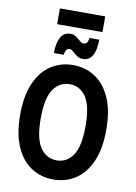

<svg xmlns="http://www.w3.org/2000/svg" viewBox="-109 -1097 831 1177"><g transform="rotate(10 306.5 -509.0)"><path d="M39 -345Q39 -464 74 -543Q109 -622 169.5 -661.5Q230 -701 307 -701Q384 -701 444.5 -661.5Q505 -622 540 -543Q575 -464 575 -345Q575 -226 540 -147Q505 -68 444.5 -28.5Q384 11 307 11Q230 11 169.5 -28.5Q109 -68 74 -147Q39 -226 39 -345ZM167 -345Q167 -218 205.5 -163Q244 -108 307 -108Q370 -108 408 -163Q446 -218 446 -345Q446 -472 408 -527Q370 -582 307 -582Q244 -582 205.5 -527Q167 -472 167 -345ZM177 -753Q177 -816 197 -851.5Q217 -887 256 -887Q278 -887 294 -875.5Q310 -864 322.5 -853Q335 -842 347 -842Q357 -842 365 -850.5Q373 -859 376 -882H437Q437 -818 417 -783Q397 -748 358 -748Q336 -748 320 -759.5Q304 -771 291.5 -782.5Q279 -794 267 -794Q257 -794 249 -785Q241 -776 238 -753ZM166 -931V-1029H448V-931Z"/></g></svg>

Font: Radio Canada Condensed SemiBold
Style: Regular
Weight: 600
Width: 3
Designer: Charles Daoud, Etienne Aubert Bonn, Alexandre Saumier Demers, Jacques Le Bailly
Foundry: Radio-Canada
Version: Version 2.104; ttfautohint (v1.8.4.7-5d5b);gftools[0.9.28.de